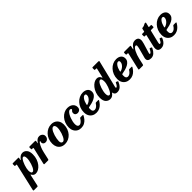

<svg xmlns="http://www.w3.org/2000/svg" viewBox="287 -2435 4341 4341"><g transform="rotate(-45 2457.5 -265.0)"><path d="M61 -520H218Q232.5 -520 235.8 -517Q239 -514 236 -500.5L228.5 -467.5Q219.5 -426 244.5 -460Q269 -493 300 -513.8Q331 -534.5 370.5 -534.5Q430.5 -534.5 473 -486.8Q515.5 -439 515.5 -342Q515.5 -263.5 492.2 -198.2Q469 -133 431 -85.2Q393 -37.5 347.5 -11.5Q302 14.5 257.5 14.5Q224.5 14.5 203 0Q181.5 -14.5 168.5 -37.5Q158.5 -54.5 154.5 -53.5Q150.5 -52.5 146 -32L89 225.5Q86 240 81.2 245Q76.5 250 60.5 250H-33Q-53.5 250 -56 244Q-58.5 238 -55.5 222.5L91 -416Q94 -429 93 -434.5Q92 -440 77 -440H55Q42.5 -440 40.2 -444.2Q38 -448.5 38 -463V-499Q38 -513.5 42.8 -516.8Q47.5 -520 61 -520ZM183 -154.5Q183 -117 193 -90Q203 -63 230.5 -63Q249 -63 267.5 -84Q286 -105 302.8 -139.5Q319.5 -174 332.5 -215.2Q345.5 -256.5 353.2 -297.2Q361 -338 361 -370.5Q361 -412 351 -434.2Q341 -456.5 318 -456.5Q300.5 -456.5 281.8 -434.5Q263 -412.5 245.2 -377.2Q227.5 -342 213.5 -301Q199.5 -260 191.2 -221.2Q183 -182.5 183 -154.5Z M588 -520H749.5Q768 -520 775 -516Q782 -512 778.5 -495.5L770.5 -459Q766.5 -439.5 769 -437.8Q771.5 -436 783.5 -454Q809 -493 837.5 -512.2Q866 -531.5 903.5 -531.5Q946.5 -531.5 978.5 -504Q1010.5 -476.5 1010.5 -435Q1010.5 -388.5 982.5 -359Q954.5 -329.5 911.5 -329.5Q876 -329.5 856.2 -349.8Q836.5 -370 837 -398Q837 -411.5 841.2 -418.8Q845.5 -426 845.5 -432Q845.5 -438 839 -438Q825.5 -438 803.5 -405.8Q781.5 -373.5 759 -319.5Q736.5 -265.5 722.5 -201L683 -26Q679.5 -10.5 675.5 -5.2Q671.5 0 652.5 0H556Q537.5 0 534 -4.5Q530.5 -9 533.5 -23L625 -415Q628.5 -431.5 626.2 -435.8Q624 -440 607.5 -440H588Q575.5 -440 573 -444.5Q570.5 -449 570.5 -463.5V-502.5Q570.5 -512.5 574 -516.2Q577.5 -520 588 -520Z M994.5 -201.5Q994.5 -273 1018 -333.2Q1041.5 -393.5 1082.8 -437.5Q1124 -481.5 1177.2 -505.8Q1230.5 -530 1289.5 -530Q1350.5 -530 1395.2 -503.8Q1440 -477.5 1464.2 -431Q1488.5 -384.5 1488.5 -323.5Q1488.5 -251.5 1465.8 -190.5Q1443 -129.5 1402.8 -84.5Q1362.5 -39.5 1309.5 -14.8Q1256.5 10 1196.5 10Q1131.5 10 1086.2 -17.5Q1041 -45 1017.8 -92.8Q994.5 -140.5 994.5 -201.5ZM1140.5 -136.5Q1140.5 -100.5 1154.8 -80.2Q1169 -60 1196.5 -60Q1218 -60 1238.2 -81.8Q1258.5 -103.5 1276.2 -138.8Q1294 -174 1307.5 -216Q1321 -258 1328.8 -299.5Q1336.5 -341 1336.5 -374Q1336.5 -410.5 1323.5 -435.2Q1310.5 -460 1283.5 -460Q1260 -460 1238.8 -437.2Q1217.5 -414.5 1199.5 -377.5Q1181.5 -340.5 1168.2 -297Q1155 -253.5 1147.8 -211.2Q1140.5 -169 1140.5 -136.5Z M1988 -384Q1988 -331 1959.8 -307Q1931.5 -283 1894.5 -283Q1863.5 -283 1839.8 -301Q1816 -319 1816.5 -357.5Q1816.5 -384 1827.2 -398.2Q1838 -412.5 1848.8 -421.2Q1859.5 -430 1859.5 -440Q1859.5 -449 1849 -457Q1838.5 -465 1820.5 -465Q1799.5 -465 1777.8 -444.2Q1756 -423.5 1736.5 -389.2Q1717 -355 1702 -313.5Q1687 -272 1678 -229.8Q1669 -187.5 1669 -151.5Q1669 -107 1684.8 -85Q1700.5 -63 1728 -63Q1762.5 -63 1794.5 -92.5Q1826.5 -122 1846 -158Q1850 -166 1854.5 -169.5Q1859 -173 1872.5 -173H1927.5Q1943 -173 1947.5 -169.2Q1952 -165.5 1946.5 -154Q1926.5 -112.5 1894.8 -74.2Q1863 -36 1817.2 -11.8Q1771.5 12.5 1710 12.5Q1654 12.5 1610.8 -13.5Q1567.5 -39.5 1542.8 -86.2Q1518 -133 1518 -195Q1518 -267 1541.8 -328.5Q1565.5 -390 1606.2 -435.8Q1647 -481.5 1698.5 -507Q1750 -532.5 1805.5 -532.5Q1864 -532.5 1904.8 -511.8Q1945.5 -491 1966.8 -457.2Q1988 -423.5 1988 -384Z M2001 -195Q2001 -266.5 2025 -327.8Q2049 -389 2090.8 -435Q2132.5 -481 2186.2 -506.8Q2240 -532.5 2300 -532.5Q2373.5 -532.5 2418.2 -496.8Q2463 -461 2463 -397.5Q2463 -348.5 2436.2 -314Q2409.5 -279.5 2366 -256.5Q2322.5 -233.5 2271.8 -219.8Q2221 -206 2173 -198Q2161 -196 2157 -190.2Q2153 -184.5 2153 -169Q2149.5 -113.5 2166 -88.2Q2182.5 -63 2216.5 -63Q2251.5 -63 2282 -87.8Q2312.5 -112.5 2335 -150Q2339.5 -157.5 2344.8 -160.2Q2350 -163 2363 -163H2415Q2433 -163 2436.8 -158.8Q2440.5 -154.5 2433 -140.5Q2410.5 -101 2378 -66Q2345.5 -31 2300.8 -9.2Q2256 12.5 2198 12.5Q2142 12.5 2097.5 -12Q2053 -36.5 2027 -82.8Q2001 -129 2001 -195ZM2183.5 -264.5Q2220 -275 2252.8 -298.5Q2285.5 -322 2306.5 -353.8Q2327.5 -385.5 2327.5 -420.5Q2327.5 -438.5 2319.8 -450.2Q2312 -462 2292 -462Q2258 -462 2223.8 -415Q2189.5 -368 2170.5 -289.5Q2167 -273.5 2168.5 -266.8Q2170 -260 2183.5 -264.5Z M3043 -132Q3014.5 -64 2970.5 -23.2Q2926.5 17.5 2861.5 17.5Q2823.5 17.5 2802.5 1Q2781.5 -15.5 2775.5 -41.5Q2774.5 -47 2774 -51.2Q2773.5 -55.5 2772.5 -58.5Q2770.5 -69 2759 -52.5Q2737.5 -23.5 2708.8 -4.2Q2680 15 2638.5 15Q2576.5 15 2532.5 -31.2Q2488.5 -77.5 2488.5 -175Q2488.5 -253.5 2512 -319Q2535.5 -384.5 2573.8 -432.8Q2612 -481 2657.2 -507.5Q2702.5 -534 2746.5 -534Q2786.5 -534 2810.2 -514.8Q2834 -495.5 2842.5 -472Q2853.5 -440.5 2861 -472L2909.5 -680Q2912 -690.5 2910.2 -695.2Q2908.5 -700 2895.5 -700H2865.5Q2855 -700 2851.5 -703.5Q2848 -707 2848.5 -720L2849 -760.5Q2849.5 -771.5 2851.8 -775.8Q2854 -780 2864 -780H3040Q3061 -780 3065.8 -776Q3070.5 -772 3066 -754.5L2908 -111Q2904.5 -98 2904.5 -88.5Q2904.5 -73.5 2916.5 -73.5Q2932.5 -73.5 2951 -97Q2969.5 -120.5 2987 -159Q2990.5 -167.5 2993.8 -168.8Q2997 -170 3005 -167.5L3035.5 -155Q3045 -152 3046 -147.2Q3047 -142.5 3043 -132ZM2824.5 -361.5Q2824.5 -398.5 2815.2 -428.2Q2806 -458 2777 -458Q2758.5 -457.5 2739.2 -436.5Q2720 -415.5 2702.8 -381Q2685.5 -346.5 2672 -305.2Q2658.5 -264 2650.5 -223.2Q2642.5 -182.5 2642.5 -150Q2642.5 -108.5 2654 -85.8Q2665.5 -63 2688.5 -63Q2706.5 -63 2725.5 -84.5Q2744.5 -106 2762 -140.8Q2779.5 -175.5 2793.8 -215.8Q2808 -256 2816.2 -294.5Q2824.5 -333 2824.5 -361.5Z M3067 -195Q3067 -266.5 3091 -327.8Q3115 -389 3156.8 -435Q3198.5 -481 3252.2 -506.8Q3306 -532.5 3366 -532.5Q3439.5 -532.5 3484.2 -496.8Q3529 -461 3529 -397.5Q3529 -348.5 3502.2 -314Q3475.5 -279.5 3432 -256.5Q3388.5 -233.5 3337.8 -219.8Q3287 -206 3239 -198Q3227 -196 3223 -190.2Q3219 -184.5 3219 -169Q3215.5 -113.5 3232 -88.2Q3248.5 -63 3282.5 -63Q3317.5 -63 3348 -87.8Q3378.5 -112.5 3401 -150Q3405.5 -157.5 3410.8 -160.2Q3416 -163 3429 -163H3481Q3499 -163 3502.8 -158.8Q3506.5 -154.5 3499 -140.5Q3476.5 -101 3444 -66Q3411.5 -31 3366.8 -9.2Q3322 12.5 3264 12.5Q3208 12.5 3163.5 -12Q3119 -36.5 3093 -82.8Q3067 -129 3067 -195ZM3249.5 -264.5Q3286 -275 3318.8 -298.5Q3351.5 -322 3372.5 -353.8Q3393.5 -385.5 3393.5 -420.5Q3393.5 -438.5 3385.8 -450.2Q3378 -462 3358 -462Q3324 -462 3289.8 -415Q3255.5 -368 3236.5 -289.5Q3233 -273.5 3234.5 -266.8Q3236 -260 3249.5 -264.5Z M3619.5 -520H3790Q3809 -520 3812.5 -516.2Q3816 -512.5 3813 -497L3800.5 -438Q3795.5 -414 3799.2 -413Q3803 -412 3817 -433.5Q3849 -483.5 3885.8 -508.8Q3922.5 -534 3970 -534Q4007.5 -534 4036 -516.5Q4064.5 -499 4072.8 -456.8Q4081 -414.5 4058.5 -341L3991 -118Q3989 -111.5 3987.2 -102Q3985.5 -92.5 3985.5 -89Q3985.5 -74.5 3997.5 -74.5Q4012 -74.5 4029.8 -95.5Q4047.5 -116.5 4065 -153Q4071 -164 4075 -167.8Q4079 -171.5 4088.5 -167.5L4117 -155.5Q4127 -151 4127.8 -146Q4128.5 -141 4122.5 -127Q4092 -63 4048 -24Q4004 15 3945 15Q3892.5 15 3865.5 -6.2Q3838.5 -27.5 3838.5 -64.5Q3838.5 -74.5 3840.5 -86.8Q3842.5 -99 3845.5 -108.5L3902.5 -320Q3917.5 -376 3918.2 -406Q3919 -436 3891 -436Q3871 -436 3849.5 -412.8Q3828 -389.5 3808 -350.8Q3788 -312 3771.2 -264.2Q3754.5 -216.5 3743.5 -167.5L3712 -26Q3708.5 -11.5 3703.8 -5.8Q3699 0 3681 0H3591.5Q3567 0 3563 -4.8Q3559 -9.5 3563.5 -28.5L3654 -419Q3657.5 -433.5 3654 -436.8Q3650.5 -440 3636.5 -440H3616Q3603 -440 3600 -445Q3597 -450 3597 -464V-497Q3597 -512.5 3601 -516.2Q3605 -520 3619.5 -520Z M4197 -520H4243.5Q4255.5 -520 4256.8 -523.2Q4258 -526.5 4260 -535.5L4274.5 -597Q4277 -606.5 4280.2 -608.5Q4283.5 -610.5 4293.5 -612Q4323.5 -614.5 4344.2 -622.8Q4365 -631 4376.5 -638.5Q4387 -645.5 4391 -646.8Q4395 -648 4409.5 -648Q4422 -648 4425.8 -645.8Q4429.5 -643.5 4427.5 -634L4404 -536Q4401.5 -526 4402.5 -523Q4403.5 -520 4415 -520H4462.5Q4473 -520 4476.5 -517.5Q4480 -515 4480 -503.5L4479.5 -460.5Q4479.5 -446.5 4476.5 -443.2Q4473.5 -440 4460 -440H4393.5Q4384.5 -440 4382.2 -437Q4380 -434 4378 -426L4306 -128.5Q4301 -108.5 4301 -91.8Q4301 -75 4318 -75Q4337.5 -75 4354.8 -100.8Q4372 -126.5 4384 -153Q4388 -161.5 4392.2 -166.2Q4396.5 -171 4407.5 -166.5L4434.5 -154.5Q4445 -150.5 4445.8 -146.2Q4446.5 -142 4441.5 -129Q4426.5 -90.5 4402.2 -57.2Q4378 -24 4343.5 -4Q4309 16 4263.5 16Q4197 16 4174.2 -25.2Q4151.5 -66.5 4169 -143.5L4234.5 -422.5Q4237 -431.5 4236 -435.8Q4235 -440 4223 -440H4193Q4183 -440 4179.5 -443.2Q4176 -446.5 4176 -458.5V-501.5Q4176 -513.5 4180.8 -516.8Q4185.5 -520 4197 -520Z M4481 -195Q4481 -266.5 4505 -327.8Q4529 -389 4570.8 -435Q4612.5 -481 4666.2 -506.8Q4720 -532.5 4780 -532.5Q4853.5 -532.5 4898.2 -496.8Q4943 -461 4943 -397.5Q4943 -348.5 4916.2 -314Q4889.5 -279.5 4846 -256.5Q4802.5 -233.5 4751.8 -219.8Q4701 -206 4653 -198Q4641 -196 4637 -190.2Q4633 -184.5 4633 -169Q4629.5 -113.5 4646 -88.2Q4662.5 -63 4696.5 -63Q4731.5 -63 4762 -87.8Q4792.5 -112.5 4815 -150Q4819.5 -157.5 4824.8 -160.2Q4830 -163 4843 -163H4895Q4913 -163 4916.8 -158.8Q4920.5 -154.5 4913 -140.5Q4890.5 -101 4858 -66Q4825.5 -31 4780.8 -9.2Q4736 12.5 4678 12.5Q4622 12.5 4577.5 -12Q4533 -36.5 4507 -82.8Q4481 -129 4481 -195ZM4663.5 -264.5Q4700 -275 4732.8 -298.5Q4765.5 -322 4786.5 -353.8Q4807.5 -385.5 4807.5 -420.5Q4807.5 -438.5 4799.8 -450.2Q4792 -462 4772 -462Q4738 -462 4703.8 -415Q4669.5 -368 4650.5 -289.5Q4647 -273.5 4648.5 -266.8Q4650 -260 4663.5 -264.5Z"/></g></svg>

Font: Besley* Narrow
Style: Bold Italic
Weight: 700
Width: 4
Italic angle: -13°
Designer: Owen Earl
Foundry: indestructible type*
Version: Version 3.000; ttfautohint (v1.8.3)